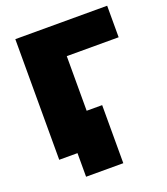

<svg xmlns="http://www.w3.org/2000/svg" viewBox="-150 -805 912 1047"><g transform="rotate(-20 305.5 -281.5)"><path d="M62 0H168V137H384V-200H294V-517H595V-700H62Z"/></g></svg>

Font: Chess Sans Black
Style: Regular
Weight: 900
Designer: Wolf Bōese
Foundry: Wolf Bōese
Version: Version 7.223;Glyphs 3.3 (3306)